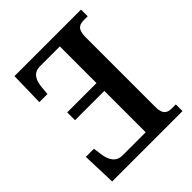

<svg xmlns="http://www.w3.org/2000/svg" viewBox="-199 -835 955 955"><g transform="rotate(-45 278.5 -357.0)"><path d="M530 0V-47H503C471 -47 449 -58 449 -109V-600C449 -659 473 -667 504 -667H530V-714H62L58 -535H115L119 -579C123 -626 141 -659 187 -659H326V-401H120V-346H326V-55H163C117 -55 98 -91 92 -135L86 -179H29L35 0Z"/></g></svg>

Font: Noto Serif Condensed Semi
Style: Regular
Weight: 600
Width: 3
Designer: Monotype Design Team
Foundry: Monotype Imaging Inc.
Version: Version 1.002